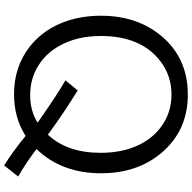

<svg xmlns="http://www.w3.org/2000/svg" viewBox="-20 -821 930 930"><g transform="rotate(90 445.0 -356.0)"><path d="M781.2 88.9Q716.8 49.3 638.2 -15.1Q551.8 41 436 41Q302.7 41 204.6 -36.1Q117.2 -105.5 79.6 -221.2Q56.2 -294.4 56.2 -379.9Q56.2 -552.2 150.9 -668.5Q258.8 -800.8 438 -800.8Q611.3 -800.8 719.2 -674.8Q819.3 -557.1 819.3 -380.9Q819.3 -189.9 702.1 -67.9Q766.1 -18.6 835 21ZM418 -267.1Q530.3 -198.2 632.3 -123Q720.2 -215.8 720.2 -378.9Q720.2 -485.8 680.7 -566.4Q649.9 -628.9 598.6 -668Q528.8 -721.7 438 -721.7Q346.2 -721.7 275.4 -667Q154.3 -573.2 154.3 -379.4Q154.3 -262.7 202.6 -177.7Q238.8 -113.3 297.9 -76.7Q361.3 -37.1 440.4 -37.1Q517.6 -37.1 574.2 -73.2L562 -81.5Q446.8 -162.6 369.1 -208Z"/></g></svg>

Font: FORM UDPGothic
Style: Regular
Weight: 400
Foundry: Pronama LLC
Version: Version 1.05101